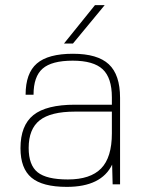

<svg xmlns="http://www.w3.org/2000/svg" viewBox="-20 -720 569 750"><path d="M418 -77Q376 10 241 10Q146 10 103 -26Q60 -62 60 -141Q60 -230 110.5 -270.5Q161 -311 273 -311H417V-340Q417 -416 381 -449.5Q345 -483 264 -483Q182 -483 146.5 -452Q111 -421 111 -350H80Q80 -434 124 -472Q168 -510 265 -510Q361 -510 405 -469Q449 -428 449 -338V0H420ZM417 -284H273Q178 -284 135 -250Q92 -216 92 -142Q92 -75 127 -47Q162 -19 245 -19Q333 -19 375 -62Q417 -105 417 -199ZM351 -700H389L265 -550H230Z"/></svg>

Font: Fivo Sans Thin
Style: Regular
Weight: 250
Foundry: Alexander Slobzheninov
Version: 1.0